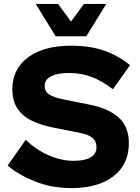

<svg xmlns="http://www.w3.org/2000/svg" viewBox="-20 -948 713 979"><path d="M522 -928 420 -763H264L162 -928H276L342 -838L408 -928ZM342 -715Q439 -715 510.5 -690Q582 -665 643 -616L556 -493Q498 -537 445 -556.5Q392 -576 331 -576Q275 -576 241.5 -559.5Q208 -543 208 -511Q208 -480 231.5 -465.5Q255 -451 304 -441L439 -414Q534 -395 585.5 -348.5Q637 -302 637 -219Q637 -144 600.5 -93Q564 -42 498.5 -15.5Q433 11 347 11Q241 11 156.5 -23.5Q72 -58 19 -104L111 -235Q166 -183 229.5 -155.5Q293 -128 356 -128Q412 -128 442 -145.5Q472 -163 472 -198Q472 -228 451.5 -245Q431 -262 389 -270L244 -299Q187 -311 141.5 -333Q96 -355 69.5 -394Q43 -433 43 -494Q43 -561 78.5 -610.5Q114 -660 181 -687.5Q248 -715 342 -715Z"/></svg>

Font: Prodigy Sans
Style: Bold
Weight: 700
Designer: Wei Huang
Foundry: Wei Huang
Version: Version 1.003; ttfautohint (v1.8.3)